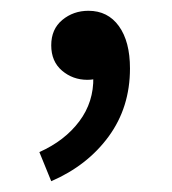

<svg xmlns="http://www.w3.org/2000/svg" viewBox="-20 -146 318 356"><path d="M75 190 53 136Q100 115 127 79Q154 43 153 -3L143 -85L188 -18Q178 -7 166.5 -2.5Q155 2 142 2Q115 2 95 -15Q75 -32 75 -62Q75 -92 95.5 -109Q116 -126 144 -126Q180 -126 200.5 -97.5Q221 -69 221 -19Q221 53 181.5 107Q142 161 75 190Z"/></svg>

Font: Noto Sans TC Thin
Style: Regular
Weight: 400
Version: Version 2.004-H2;hotconv 1.0.118;makeotfexe 2.5.65603